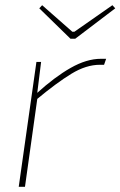

<svg xmlns="http://www.w3.org/2000/svg" viewBox="-20 -718 463 738"><path d="M138 -480 123 -359 124 -343 76 0H52L120 -480ZM388 -492 380 -469H364Q311 -469 254.5 -434.5Q198 -400 121 -336L122 -360Q190 -422 251.5 -457Q313 -492 368 -492ZM412 -698 423 -686 269 -569H251L131 -686L142 -698L258 -596H266Z"/></svg>

Font: Exo 2 Thin
Style: Italic
Weight: 250
Italic angle: -8°
Designer: Natanael Gama
Foundry: Natanael Gama
Version: Version 2.010